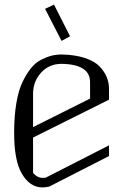

<svg xmlns="http://www.w3.org/2000/svg" viewBox="-20 -822 602 842"><path d="M216.8 -801.8 287.1 -663.1 250 -642.6 177.7 -783.2ZM250 -583Q308.6 -582 351.6 -567.9Q394.5 -553.7 416.5 -530.8Q438.5 -507.8 448.2 -483.4Q458 -459 458 -433.6V-384.8L125 -218.8V-63.5Q143.6 -42 167 -42Q176.8 -42 180.7 -43L458 -184.6V-137.7L196.3 -3.9Q176.8 0 167 0Q110.4 0 75.2 -61.5Q42 -118.2 42 -240.2Q42 -310.5 51.3 -367.2Q60.5 -423.8 77.6 -460Q94.7 -496.1 114.7 -521.5Q134.8 -546.9 159.7 -559.6Q184.6 -572.3 205.6 -577.6Q226.6 -583 250 -583ZM250 -542Q195.3 -542 160.2 -503.4Q125 -464.8 125 -410.2V-264.6L375 -389.6V-461.9Q375 -540 250 -542Z"/></svg>

Font: wanta
Style: Medium
Weight: 500
Version: Version 0.91